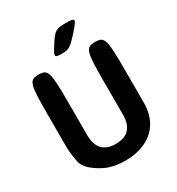

<svg xmlns="http://www.w3.org/2000/svg" viewBox="-211 -1032 1080 1173"><g transform="rotate(-30 329.0 -445.5)"><path d="M329 -108C245 -108 203 -154 203 -242V-477C203 -689 196 -711 130 -711C64 -711 57 -689 57 -477V-242C57 -221 59 -202 62 -184C71 -136 59 -91 170 -28C212 -3 265 10 329 10C368 10 405 5 438 -6C535 -37 602 -114 602 -242V-477C602 -689 595 -711 529 -711C462 -711 455 -689 455 -477V-242C455 -154 414 -108 329 -108ZM308 -826C263 -757 264 -750 317 -750C369 -750 380 -757 442 -826C503 -894 502 -901 433 -901C363 -901 352 -894 308 -826Z"/></g></svg>

Font: Asimov Print
Style: A
Weight: 500
Designer: Google
Version: Version 2.000980: 2014